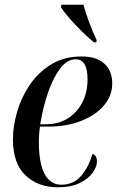

<svg xmlns="http://www.w3.org/2000/svg" viewBox="-20 -786 502 816"><path d="M226 10Q142 10 88.5 -40.5Q35 -91 35 -195Q35 -249 52.5 -310Q70 -371 106 -424.5Q142 -478 197 -512Q252 -546 327 -546Q389 -546 423 -516Q457 -486 457 -431Q457 -379 421.5 -337.5Q386 -296 324.5 -272Q263 -248 185 -248H150Q148 -237 146.5 -217.5Q145 -198 145 -184Q145 -93 169.5 -47Q194 -1 240 -1Q292 -1 324 -37.5Q356 -74 373 -132Q382 -129 387 -121.5Q392 -114 392 -99Q392 -77 373.5 -51.5Q355 -26 318.5 -8Q282 10 226 10ZM175 -258Q229 -258 268.5 -283Q308 -308 330 -351Q352 -394 352 -449Q352 -534 302 -534Q266 -534 236.5 -496Q207 -458 185 -395Q163 -332 151 -258ZM379 -606Q355 -626 327 -653.5Q299 -681 275 -708.5Q251 -736 239 -756L241 -766H335Q343 -733 359.5 -689.5Q376 -646 391 -615L389 -606Z"/></svg>

Font: Noto Serif Display SemiCondensed Medium
Style: Italic
Weight: 500
Width: 4
Italic angle: -12°
Designer: Monotype Design Team
Foundry: Monotype Imaging Inc.
Version: Version 2.009